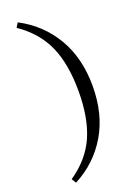

<svg xmlns="http://www.w3.org/2000/svg" viewBox="-174 -795 706 1049"><g transform="rotate(-20 178.5 -270.0)"><path d="M76 196 60 170Q167 97 213.5 -8Q260 -113 260 -270Q260 -427 213.5 -532Q167 -637 60 -710L76 -736Q201 -671 271.5 -552Q342 -433 342 -270Q342 -107 271.5 12Q201 131 76 196Z"/></g></svg>

Font: myMathFont
Style: Regular
Weight: 400
Designer: Ross Mills, John Hudson & Paul Hanslow, Tiro Typeworks Ltd; with prior portions MicroPress Inc., and Coen Hoffman. Math 
Foundry: Tiro Typeworks Ltd
Version: Version 2.13 b171